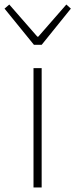

<svg xmlns="http://www.w3.org/2000/svg" viewBox="-43 -828 333 848"><path d="M105 0H141V-527H105ZM107 -630H141L270 -790L250 -808L126 -666H122L-2 -808L-23 -790Z"/></svg>

Font: Noto Sans CJK SC Thin
Style: Regular
Weight: 100
Designer: Ryoko NISHIZUKA 西塚涼子 (kana, bopomofo & ideographs); Paul D. Hunt (Latin, Greek & Cyrillic); Sandoll Communications 산돌커뮤니
Foundry: Adobe
Version: Version 2.004;hotconv 1.0.118;makeotfexe 2.5.65603